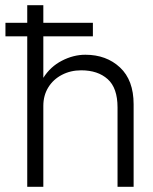

<svg xmlns="http://www.w3.org/2000/svg" viewBox="-20 -720 589 740"><path d="M433 -306Q433 -381 395 -415Q357 -449 293 -449Q252 -449 218.5 -431.5Q185 -414 166 -383Q147 -352 147 -312V0H85V-580H1V-632H85V-700H147V-632H338V-580H147V-420Q174 -463 218.5 -486Q263 -509 309 -509Q390 -509 442.5 -460Q495 -411 495 -318V0H433Z"/></svg>

Font: Overused Grotesk Book
Style: Regular
Weight: 350
Version: Version 0.003